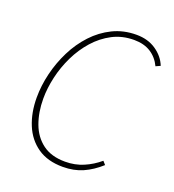

<svg xmlns="http://www.w3.org/2000/svg" viewBox="-126 -770 795 879"><g transform="rotate(20 271.0 -330.0)"><path d="M278 12Q204 12 155 -22Q106 -56 82 -114.5Q58 -173 58 -246Q58 -304 72.5 -364Q87 -424 114.5 -479Q142 -534 182.5 -577.5Q223 -621 275 -646.5Q327 -672 390 -672Q446 -672 486 -644.5Q526 -617 542 -576L520 -566Q502 -604 469 -625Q436 -646 388 -646Q330 -646 283 -621.5Q236 -597 199.5 -556Q163 -515 138 -463.5Q113 -412 100.5 -357Q88 -302 88 -252Q88 -185 108 -131Q128 -77 170.5 -45.5Q213 -14 280 -14Q328 -14 369 -31.5Q410 -49 444 -78L458 -62Q418 -26 375 -7Q332 12 278 12Z"/></g></svg>

Font: Source Sans 3 VF
Style: Italic
Weight: 200
Italic angle: -11°
Designer: Paul D. Hunt
Foundry: Adobe Systems Incorporated
Version: Version 3.042;hotconv 1.0.118;makeotfexe 2.5.65603